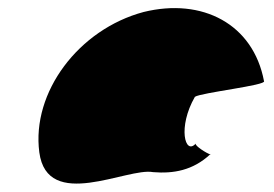

<svg xmlns="http://www.w3.org/2000/svg" viewBox="-20 -564 663 464"><path d="M75 -196C94 -52 288 -160 350 -148C399 -144 446 -152 488 -191C480 -193 450 -212 453 -217C427 -188 409 -257 451 -330C465 -340 626 -358 618 -368C592 -506 469 -570 327 -535C170 -493 56 -341 75 -196ZM453 -217C453 -217 453 -218 453 -218C453 -218 453 -217 453 -217ZM489 -192 488 -191C490 -191 490 -191 489 -190Z"/></svg>

Font: Ampere
Style: SCIta
Weight: 400
Version: Version 1